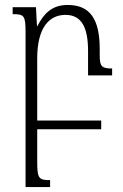

<svg xmlns="http://www.w3.org/2000/svg" viewBox="-20 -521 497 774"><path d="M130 131V0H388V-35H130V-285C130 -411 179 -461 244 -461C311 -461 335 -407 335 -315V-217H432V-245C391 -245 382 -252 382 -297V-323C382 -444 343 -501 253 -501C188 -501 156 -465 131 -416H129L125 -492H31V-464C78 -464 83 -458 83 -390V233H182V205C138 205 130 201 130 131Z"/></svg>

Font: Noto Serif Armenian ExtraCondensed Light
Style: Regular
Weight: 300
Width: 2
Designer: Monotype Design Team
Foundry: Monotype Imaging Inc.
Version: Version 2.008